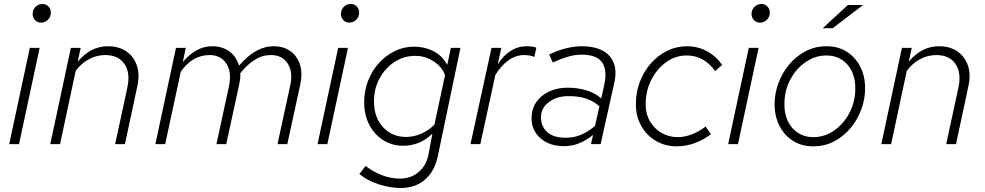

<svg xmlns="http://www.w3.org/2000/svg" viewBox="-20 -720 4920 959"><path d="M184 -607Q167 -607 155 -619.5Q143 -632 143 -650Q143 -664 149.5 -675.5Q156 -687 167.5 -693.5Q179 -700 193 -700Q210 -700 222 -687.5Q234 -675 234 -657Q234 -636 219.5 -621.5Q205 -607 184 -607ZM26 0 129 -481H178L75 0Z M231 0 334 -481H383L368 -412Q400 -450 437.5 -469.5Q475 -489 519 -489Q573 -489 610 -464Q647 -439 663 -394.5Q679 -350 666 -290L604 0H555L616 -282Q632 -356 601.5 -400.5Q571 -445 506 -445Q463 -445 424.5 -424.5Q386 -404 358 -366L280 0Z M756 0 859 -481H908L893 -410Q925 -448 961.5 -468.5Q998 -489 1040 -489Q1091 -489 1126 -463Q1161 -437 1174 -392Q1256 -489 1347 -489Q1396 -489 1430 -465Q1464 -441 1478 -398Q1492 -355 1480 -299L1415 0H1366L1430 -295Q1444 -360 1417 -402.5Q1390 -445 1333 -445Q1290 -445 1252.5 -421.5Q1215 -398 1180 -354Q1181 -341 1179.5 -327Q1178 -313 1175 -299L1110 0H1061L1123 -286Q1139 -358 1111 -401.5Q1083 -445 1027 -445Q941 -445 883 -362L805 0Z M1724 -607Q1707 -607 1695 -619.5Q1683 -632 1683 -650Q1683 -664 1689.5 -675.5Q1696 -687 1707.5 -693.5Q1719 -700 1733 -700Q1750 -700 1762 -687.5Q1774 -675 1774 -657Q1774 -636 1759.5 -621.5Q1745 -607 1724 -607ZM1566 0 1669 -481H1718L1615 0Z M1981 219Q1929 219 1871.5 200.5Q1814 182 1775 149L1806 109Q1890 172 1978 172Q2033 172 2072 138.5Q2111 105 2121 47L2140 -53Q2109 -22 2072 -7Q2035 8 1994 8Q1938 8 1894 -20Q1850 -48 1824.5 -97Q1799 -146 1799 -209Q1799 -266 1818.5 -316.5Q1838 -367 1872.5 -405Q1907 -443 1952 -465Q1997 -487 2049 -487Q2100 -487 2144 -465Q2188 -443 2214 -396L2232 -481H2280L2167 59Q2151 136 2102.5 177.5Q2054 219 1981 219ZM2008 -36Q2048 -36 2085 -52.5Q2122 -69 2150 -98L2203 -345Q2187 -387 2145.5 -414Q2104 -441 2054 -441Q1997 -441 1950.5 -410.5Q1904 -380 1876 -328.5Q1848 -277 1848 -213Q1848 -134 1893 -85Q1938 -36 2008 -36Z M2330 0 2435 -481H2484L2466 -398Q2493 -442 2530 -465.5Q2567 -489 2610 -489Q2640 -489 2659 -482L2649 -436Q2636 -441 2623 -443Q2610 -445 2598 -445Q2557 -445 2520 -419Q2483 -393 2454 -345L2379 0Z M2797 10Q2725 10 2680 -29Q2635 -68 2635 -130Q2635 -175 2658 -209Q2681 -243 2722 -262.5Q2763 -282 2815 -282Q2866 -282 2910 -268.5Q2954 -255 2983 -228L2998 -296Q3014 -368 2988 -407.5Q2962 -447 2884 -447Q2853 -447 2819 -437.5Q2785 -428 2741 -408L2723 -448Q2770 -470 2810 -479.5Q2850 -489 2887 -489Q2945 -489 2986 -469Q3027 -449 3044.5 -408Q3062 -367 3048 -305L2980 0H2932L2942 -46Q2909 -19 2873 -4.5Q2837 10 2797 10ZM2806 -32Q2848 -32 2883.5 -47.5Q2919 -63 2952 -91L2974 -189Q2945 -215 2908 -227.5Q2871 -240 2819 -240Q2761 -240 2721.5 -210Q2682 -180 2682 -135Q2682 -89 2713 -60.5Q2744 -32 2806 -32Z M3360 11Q3304 11 3257.5 -15.5Q3211 -42 3183.5 -90Q3156 -138 3156 -200Q3156 -259 3176 -311.5Q3196 -364 3231.5 -404Q3267 -444 3313 -466.5Q3359 -489 3411 -489Q3465 -489 3510.5 -464.5Q3556 -440 3587 -396L3552 -365Q3527 -401 3491 -422Q3455 -443 3410 -443Q3354 -443 3307.5 -409.5Q3261 -376 3233 -321Q3205 -266 3205 -199Q3205 -150 3227 -113Q3249 -76 3285.5 -55.5Q3322 -35 3365 -35Q3400 -35 3436 -49Q3472 -63 3504 -88L3531 -50Q3494 -21 3449.5 -5Q3405 11 3360 11Z M3775 -607Q3758 -607 3746 -619.5Q3734 -632 3734 -650Q3734 -664 3740.5 -675.5Q3747 -687 3758.5 -693.5Q3770 -700 3784 -700Q3801 -700 3813 -687.5Q3825 -675 3825 -657Q3825 -636 3810.5 -621.5Q3796 -607 3775 -607ZM3617 0 3720 -481H3769L3666 0Z M4041 11Q3986 11 3942.5 -15.5Q3899 -42 3874 -90Q3849 -138 3849 -200Q3849 -253 3868 -304.5Q3887 -356 3921.5 -397.5Q3956 -439 4003.5 -464Q4051 -489 4109 -489Q4165 -489 4208 -462.5Q4251 -436 4276 -388.5Q4301 -341 4301 -278Q4301 -225 4282 -173.5Q4263 -122 4228.5 -80.5Q4194 -39 4146.5 -14Q4099 11 4041 11ZM4043 -35Q4098 -35 4145.5 -67.5Q4193 -100 4222.5 -155.5Q4252 -211 4252 -279Q4252 -353 4212 -398Q4172 -443 4107 -443Q4053 -443 4005 -410.5Q3957 -378 3927.5 -323Q3898 -268 3898 -199Q3898 -126 3938 -80.5Q3978 -35 4043 -35ZM4089 -579 4215 -695H4291L4139 -579Z M4382 0 4485 -481H4534L4519 -412Q4551 -450 4588.5 -469.5Q4626 -489 4670 -489Q4724 -489 4761 -464Q4798 -439 4814 -394.5Q4830 -350 4817 -290L4755 0H4706L4767 -282Q4783 -356 4752.5 -400.5Q4722 -445 4657 -445Q4614 -445 4575.5 -424.5Q4537 -404 4509 -366L4431 0Z"/></svg>

Font: Red Hat Text VF
Style: Italic
Weight: 300
Italic angle: -12°
Designer: Pentagram, MCKL
Foundry: Pentagram, MCKL
Version: Version 1.023